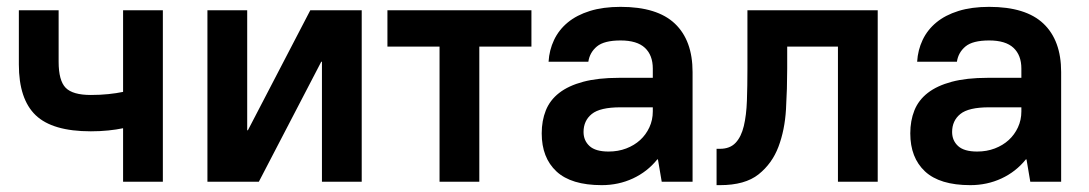

<svg xmlns="http://www.w3.org/2000/svg" viewBox="-20 -530 3175 560"><path d="M245 -147Q133 -147 84 -194Q35 -241 35 -342V-500H151V-350Q151 -295 171.5 -274Q192 -253 245 -253Q272 -253 296 -255.5Q320 -258 339 -262V-500H455V0H339V-156Q320 -152 296 -149.5Q272 -147 245 -147Z M585 -500H701V-150H703L885 -500H1035V0H919V-350H917L735 0H585Z M1262 -394H1110V-500H1530V-394H1378V0H1262Z M1735 10Q1646 10 1603 -30Q1560 -70 1560 -141Q1560 -178 1572 -208Q1584 -238 1611 -259Q1638 -280 1681 -291.5Q1724 -303 1785 -303H1884V-330Q1884 -369 1861 -390.5Q1838 -412 1790 -412Q1742 -412 1721 -394.5Q1700 -377 1696 -350H1580Q1582 -384 1596 -413.5Q1610 -443 1636 -464.5Q1662 -486 1700.5 -498Q1739 -510 1790 -510Q1897 -510 1948.5 -461Q2000 -412 2000 -320V0H1910L1899 -65H1897Q1868 -29 1826 -9.5Q1784 10 1735 10ZM1755 -88Q1783 -88 1806.5 -97Q1830 -106 1847 -121.5Q1864 -137 1874 -158.5Q1884 -180 1884 -205V-217H1790Q1730 -217 1706 -197.5Q1682 -178 1682 -145Q1682 -120 1699.5 -104Q1717 -88 1755 -88Z M2070 -96H2080Q2109 -96 2125.5 -113.5Q2142 -131 2149.5 -162.5Q2157 -194 2158.5 -236.5Q2160 -279 2160 -330V-500H2540V0H2424V-394H2276V-330Q2276 -272 2272.5 -211.5Q2269 -151 2250.5 -102Q2232 -53 2192.5 -21.5Q2153 10 2080 10H2070Z M2810 10Q2721 10 2678 -30Q2635 -70 2635 -141Q2635 -178 2647 -208Q2659 -238 2686 -259Q2713 -280 2756 -291.5Q2799 -303 2860 -303H2959V-330Q2959 -369 2936 -390.5Q2913 -412 2865 -412Q2817 -412 2796 -394.5Q2775 -377 2771 -350H2655Q2657 -384 2671 -413.5Q2685 -443 2711 -464.5Q2737 -486 2775.5 -498Q2814 -510 2865 -510Q2972 -510 3023.5 -461Q3075 -412 3075 -320V0H2985L2974 -65H2972Q2943 -29 2901 -9.5Q2859 10 2810 10ZM2830 -88Q2858 -88 2881.5 -97Q2905 -106 2922 -121.5Q2939 -137 2949 -158.5Q2959 -180 2959 -205V-217H2865Q2805 -217 2781 -197.5Q2757 -178 2757 -145Q2757 -120 2774.5 -104Q2792 -88 2830 -88Z"/></svg>

Font: PT Root UI Bold
Style: Regular
Weight: 700
Designer: Vitaly Kuzmin
Foundry: ParaType Ltd.
Version: Version 2.000G